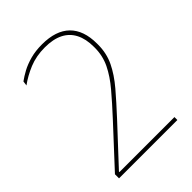

<svg xmlns="http://www.w3.org/2000/svg" viewBox="-191 -740 833 833"><g transform="rotate(-45 225.0 -324.0)"><path d="M43 0V-25L205 -200Q254 -253 291 -296.8Q328 -340.5 348.8 -383.2Q369.5 -426 369.5 -475V-481Q369.5 -529 352.5 -562.2Q335.5 -595.5 301.8 -612.5Q268 -629.5 217 -629.5Q164 -629.5 121 -611.8Q78 -594 44 -569L47 -590.5Q64.5 -603.5 89 -616.8Q113.5 -630 145.8 -638.8Q178 -647.5 217.5 -647.5Q302.5 -647.5 345.8 -605Q389 -562.5 389 -481V-474.5Q389 -421.5 367.5 -377Q346 -332.5 307.8 -287.5Q269.5 -242.5 219 -188L63.5 -21V-9.5L55 -18H401V0Z"/></g></svg>

Font: Anek Latin Medium Thin
Style: Regular
Weight: 250
Version: Version 1.003